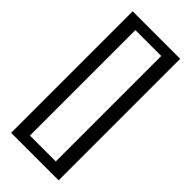

<svg xmlns="http://www.w3.org/2000/svg" viewBox="-262 -829 924 924"><g transform="rotate(45 200.0 -366.5)"><path d="M359.4 47.4H36.1V-779.8H359.4ZM109.4 -7.3H285.6V-725.1H109.4Z"/></g></svg>

Font: Flanker
Style: Bold
Weight: 700
Designer: Flanker
Foundry: Flanker
Version: Version 2.021